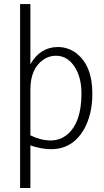

<svg xmlns="http://www.w3.org/2000/svg" viewBox="-20 -728 511 947"><path d="M229.5 -35.2Q181.6 -35.2 129.9 -60.5V-286.1Q129.9 -388.7 193.4 -433.6Q222.7 -453.1 255.9 -453.1Q317.4 -453.1 353.5 -389.6Q381.8 -339.8 381.8 -266.6Q381.8 -122.1 310.5 -63.5Q275.4 -35.2 229.5 -35.2ZM129.9 199.2V-10.7Q184.6 7.8 232.4 7.8Q336.9 7.8 393.6 -88.9Q435.5 -162.1 435.5 -266.6Q435.5 -403.3 357.4 -464.8Q316.4 -496.1 264.6 -496.1Q177.7 -495.1 129.9 -411.1V-708H79.1V199.2Z"/></svg>

Font: Yaldevi Colombo Light
Style: Regular
Weight: 300
Designer: Sol Matas, Denzil Rajitha, Kosala Senevirathne and Pathum Egodawatta
Foundry: Mooniak
Version: Version 1.020 ; ttfautohint (v1.6)